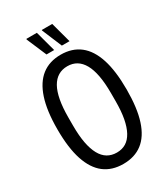

<svg xmlns="http://www.w3.org/2000/svg" viewBox="-214 -972 950 1083"><g transform="rotate(-30 261.5 -430.5)"><path d="M262 12Q188 12 138 -26.5Q88 -65 62 -143.5Q36 -222 36 -343Q36 -464 62 -542.5Q88 -621 138 -660Q188 -699 262 -699Q336 -699 386 -660Q436 -621 461.5 -542.5Q487 -464 487 -343Q487 -222 461.5 -143.5Q436 -65 386 -26.5Q336 12 262 12ZM262 -62Q296 -62 321.5 -77.5Q347 -93 364.5 -125Q382 -157 391 -204.5Q400 -252 400 -318V-370Q400 -435 391 -483Q382 -531 364.5 -562Q347 -593 321.5 -608.5Q296 -624 262 -624Q228 -624 202 -608.5Q176 -593 158.5 -562Q141 -531 132 -483Q123 -435 123 -370V-318Q123 -252 132 -204.5Q141 -157 158.5 -125Q176 -93 202 -77.5Q228 -62 262 -62ZM294 -740 240 -869V-873H308L344 -740ZM194 -740 139 -869 140 -873H208L244 -740Z"/></g></svg>

Font: Archivo ExtraCondensed
Style: Regular
Weight: 400
Width: 2
Designer: Hector Gatti
Foundry: Omnibus-Type
Version: Version 2.001